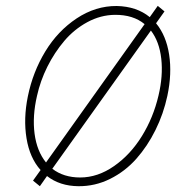

<svg xmlns="http://www.w3.org/2000/svg" viewBox="-20 -623 640 656"><path d="M513.2 -543.5Q547.9 -501.5 557.9 -436.3Q567.9 -371.1 551.8 -295.4Q538.6 -233.9 511.2 -178.7Q483.9 -123.5 445.6 -80.3Q407.2 -37.1 356 -11.7Q304.7 13.7 248 13.2Q184.6 12.7 140.6 -21.5L116.2 13.2L92.8 -5.9L118.7 -42Q81.5 -83.5 70.6 -150.6Q59.6 -217.8 75.2 -293.9Q92.3 -377.4 134.8 -447.3Q177.2 -517.1 241.9 -560.1Q306.6 -603 378.9 -602.5Q446.8 -601.1 491.7 -564.5L519 -603L542 -584ZM106.4 -295.4Q90.3 -226.1 98.1 -166.3Q106 -106.4 137.2 -67.9L474.1 -540.5Q435.1 -572.8 372.6 -572.3Q323.7 -571.8 278.6 -547.4Q233.4 -522.9 199.7 -483.2Q166 -443.4 141.8 -395Q117.7 -346.7 106.4 -295.4ZM521.5 -296.4Q537.6 -363.8 531 -422.4Q524.4 -481 495.6 -518.6L158.7 -46.4Q197.3 -16.6 253.9 -16.6Q314 -16.6 369.9 -55.7Q425.8 -94.7 464.8 -158Q503.9 -221.2 521.5 -296.4Z"/></svg>

Font: Compagnon Light Italic
Style: Regular
Weight: 400
Italic angle: -12°
Designer: Valentin Papon
Foundry: Velvetyne Type Foundry
Version: Version 1.000;PS 001.000;hotconv 1.0.88;makeotf.lib2.5.64775